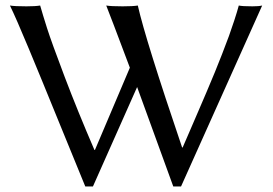

<svg xmlns="http://www.w3.org/2000/svg" viewBox="-20 -668 991 698"><path d="M644 -131.8Q648.4 -141.6 671.4 -195.1Q694.3 -248.5 701.9 -265.9Q709.5 -283.2 730.5 -332.5Q751.5 -381.8 761 -405.3Q770.5 -428.7 786.9 -470.2Q803.2 -511.7 812.5 -537.6Q821.8 -563.5 831.8 -594Q841.8 -624.5 848.1 -647.9Q860.4 -645 897.9 -645Q920.9 -645 933.1 -647.9L638.2 9.8H609.9L478.5 -351.6L317.9 9.8H290Q257.8 -67.9 194.1 -224.6Q130.4 -381.3 84.2 -492.2Q38.1 -603 16.1 -647.9Q33.2 -645 76.2 -645Q108.9 -645 126 -647.9Q135.3 -615.2 151.1 -565.4Q167 -515.6 214.8 -389.4Q262.7 -263.2 323.2 -123H325.2L452.1 -421.9Q378.9 -616.7 366.2 -647.9Q383.3 -645 425.8 -645Q463.9 -645 481 -647.9Q508.8 -524.4 642.1 -131.8Z"/></svg>

Font: Linux Biolinum
Style: Regular
Weight: 400
Designer: Philipp H. Poll
Foundry: Philipp H. Poll
Version: Version 0.6.4